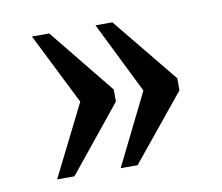

<svg xmlns="http://www.w3.org/2000/svg" viewBox="-53 -522 582 503"><g transform="rotate(-10 238.5 -270.0)"><path d="M230 -80 324 -270 230 -460H275L417 -286V-254L275 -80ZM61 -80 156 -270 61 -460H107L248 -286V-254L107 -80Z"/></g></svg>

Font: Noto Serif Myanmar SemiCondensed
Style: Regular
Weight: 400
Width: 4
Designer: Ben Mitchell and the Monotype Design Team
Foundry: Monotype Imaging Inc.
Version: Version 2.106; ttfautohint (v1.8.4.7-5d5b)